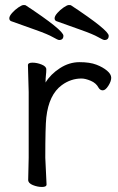

<svg xmlns="http://www.w3.org/2000/svg" viewBox="-20 -733 470 763"><path d="M92 -18 94 -106V-367L91 -474Q91 -484 109 -484Q127 -484 145.5 -476.5Q164 -469 164 -457.5Q164 -446 162.5 -434Q161 -422 161 -405Q181 -438 218 -462Q255 -486 296 -486Q337 -486 363 -476Q389 -466 405.5 -452Q422 -438 422 -424Q422 -410 410.5 -392Q399 -374 388.5 -374Q378 -374 372 -384Q362 -403 340.5 -412Q319 -421 304 -421Q262 -421 226 -395Q174 -357 164 -266Q160 -230 160 -106L165 0Q165 10 147 10Q129 10 110.5 2.5Q92 -5 92 -18ZM412 -591Q412 -574 395 -574Q390 -574 370 -585.5Q350 -597 302 -614Q254 -631 204 -649Q197 -652 197 -660.5Q197 -669 208 -681.5Q219 -694 233 -703.5Q247 -713 253.5 -713Q260 -713 262 -712Q412 -613 412 -591ZM232 -591Q232 -574 215 -574Q210 -574 190 -585.5Q170 -597 122 -614Q74 -631 24 -649Q17 -652 17 -660.5Q17 -669 28 -681.5Q39 -694 53 -703.5Q67 -713 73.5 -713Q80 -713 82 -712Q232 -613 232 -591Z"/></svg>

Font: Moon Stars Kai T
Style: Regular
Weight: 400
Designer: GuiWonder
Version: Version 1.101